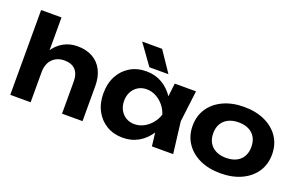

<svg xmlns="http://www.w3.org/2000/svg" viewBox="-96 -1217 2557 1638"><g transform="rotate(20 1182.5 -398.0)"><path d="M60 -770H245V0H60ZM459 -586Q540 -586 597.5 -553.5Q655 -521 685.5 -461Q716 -401 716 -318V0H530V-290Q530 -361 495.5 -397.5Q461 -434 395 -434Q350 -434 316 -414.5Q282 -395 263.5 -359.5Q245 -324 245 -275L186 -306Q198 -397 236 -459Q274 -521 331.5 -553.5Q389 -586 459 -586Z M1346 0 1321 -207 1348 -285 1321 -362 1346 -570H1539L1504 -285L1539 0ZM1392 -285Q1377 -194 1335 -126.5Q1293 -59 1229 -21.5Q1165 16 1085 16Q1001 16 937.5 -22Q874 -60 838 -127.5Q802 -195 802 -285Q802 -375 838 -442.5Q874 -510 937.5 -548Q1001 -586 1085 -586Q1165 -586 1229 -548.5Q1293 -511 1335.5 -444Q1378 -377 1392 -285ZM990 -285Q990 -239 1009 -203.5Q1028 -168 1061.5 -147.5Q1095 -127 1139 -127Q1183 -127 1222.5 -147.5Q1262 -168 1292 -203.5Q1322 -239 1337 -285Q1322 -331 1292 -366.5Q1262 -402 1222.5 -422.5Q1183 -443 1139 -443Q1095 -443 1061.5 -422.5Q1028 -402 1009 -366.5Q990 -331 990 -285ZM1143 -812 1268 -627H1095L962 -812Z M1972 16Q1864 16 1783 -22Q1702 -60 1657 -128Q1612 -196 1612 -285Q1612 -375 1657 -442.5Q1702 -510 1783.5 -548Q1865 -586 1972 -586Q2080 -586 2161.5 -548Q2243 -510 2288 -442.5Q2333 -375 2333 -285Q2333 -195 2288 -127.5Q2243 -60 2161.5 -22Q2080 16 1972 16ZM1972 -124Q2027 -124 2065.5 -143.5Q2104 -163 2124.5 -199Q2145 -235 2145 -285Q2145 -335 2124.5 -371Q2104 -407 2065.5 -426.5Q2027 -446 1972 -446Q1919 -446 1880 -426.5Q1841 -407 1820 -371Q1799 -335 1799 -285Q1799 -235 1820 -199Q1841 -163 1880 -143.5Q1919 -124 1972 -124Z"/></g></svg>

Font: Unbounded SemiBold
Style: Regular
Weight: 600
Designer: Luke Prowse, Jean-Baptiste Morizot, Fátima Lázaro, Florian Runge
Foundry: NaN
Version: Version 1.700